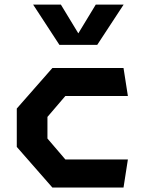

<svg xmlns="http://www.w3.org/2000/svg" viewBox="-20 -838 660 858"><path d="M214 0H532L551.5 -125.5H272L192 -219V-315.5L272 -409H551.5L532 -534H214L55 -353V-181.5ZM128 -817.5H252L330 -689L408 -817.5H532.5L414.5 -637.5H245.5Z"/></svg>

Font: Monaspace Krypton
Style: Bold
Weight: 700
Designer: Riley Cran & the Lettermatic Team
Foundry: Lettermatic
Version: Version 1.200 (Monaspace Krypton)